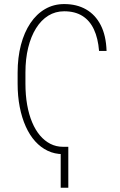

<svg xmlns="http://www.w3.org/2000/svg" viewBox="-20 -741 587 936"><path d="M286.6 -25.4V10.3Q246.6 10.3 212.6 -5.9Q178.7 -22 151.6 -52Q124.5 -82 105.5 -124.5Q86.4 -167 76.2 -219.5Q65.9 -272 65.9 -333V-386.7Q65.9 -460.4 82 -522Q98.1 -583.5 128.2 -628.2Q158.2 -672.9 200 -697Q241.7 -721.2 293 -721.2Q354 -721.2 399.4 -695.3Q444.8 -669.4 470.9 -618.7Q497.1 -567.9 499.5 -492.7H462.9Q458 -554.7 437.7 -597.9Q417.5 -641.1 381.3 -663.6Q345.2 -686 293 -686Q250 -686 215.3 -664.6Q180.7 -643.1 155.8 -603.3Q130.9 -563.5 117.4 -508.5Q104 -453.6 104 -387.7V-333Q104 -277.8 112.3 -230.5Q120.6 -183.1 136.5 -145.3Q152.3 -107.4 174.8 -80.8Q197.3 -54.2 225.6 -39.8Q253.9 -25.4 286.6 -25.4ZM313 -25.4V174.3H275.9V-25.4Z"/></svg>

Font: Roboto Condensed ExtraLight
Style: Regular
Weight: 250
Designer: Christian Robertson
Foundry: Google
Version: Version 3.008; 2023